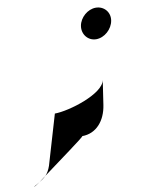

<svg xmlns="http://www.w3.org/2000/svg" viewBox="-114 -733 614 826"><g transform="rotate(-10 193.5 -320.0)"><path d="M-32 36C-32 38 -22 32 -6 21C-15 26 -24 31 -32 36ZM-6 21C4 15 14 8 23 -1C12 7 2 15 -6 21ZM23 -1C92 -53 217 -142 209 -142C271 -142 312 -191 322 -258L338 -365C329 -306 172 -258 110 -258L46 -41C40 -24 33 -11 23 -1ZM286 -610C280 -573 306 -542 341 -542C377 -542 412 -573 418 -610C424 -646 398 -676 362 -676C327 -676 292 -646 286 -610Z"/></g></svg>

Font: Ampere
Style: SCExtIta
Weight: 400
Version: Version 1